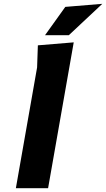

<svg xmlns="http://www.w3.org/2000/svg" viewBox="-20 -984 555 1004"><path d="M63 0 174 -631.5 178 -747 365.5 -762.5 231.5 0ZM321.5 -948 515 -964 340 -800H215.5Z"/></svg>

Font: B612
Style: Bold Italic
Weight: 700
Italic angle: -10°
Designer: Nicolas Chauveau, Thomas Paillot, Jonathan Favre-Lamarine, Jean-Luc Vinot
Foundry: AIRBUS
Version: Version 1.008